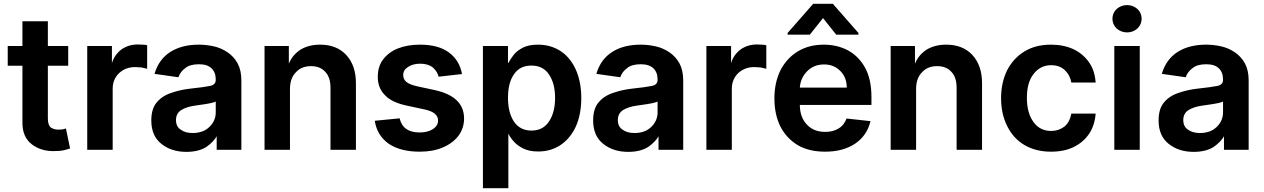

<svg xmlns="http://www.w3.org/2000/svg" viewBox="-20 -792 6707 1019"><path d="M234 -443V-164Q234 -128 250 -115Q267 -104 289 -104Q304 -104 311 -105L330 -110L352 -4Q341 0 320 5Q301 10 263 10Q196 10 149 -26Q98 -65 99 -143V-443H21V-548H99V-679H234V-548H342V-443Z M574 -548V-457Q587 -501 625 -530Q663 -556 711 -556Q726 -556 735 -555Q749 -555 761 -552V-427Q751 -430 731 -434Q707 -436 697 -436Q647 -436 612 -404Q578 -371 578 -321V3H443V-548Z M836 -29Q783 -71 783 -153Q783 -216 813 -250Q843 -285 892 -300Q938 -316 993 -322Q1060 -329 1095 -336Q1125 -342 1125 -368V-370Q1125 -409 1102 -430Q1080 -451 1036 -451Q988 -451 964 -431Q937 -412 927 -382L800 -400Q823 -478 885 -517Q946 -555 1035 -555Q1075 -555 1115 -546Q1152 -538 1187 -515Q1221 -492 1241 -456Q1261 -419 1261 -365V3H1130V-72H1132Q1114 -39 1075 -12Q1034 14 969 14Q889 14 836 -29ZM1092 -119Q1125 -151 1125 -196V-253Q1123 -251 1100 -245Q1070 -239 1053 -237Q1029 -233 1012 -231Q970 -225 942 -208Q914 -190 914 -155Q914 -120 939 -104Q963 -86 1002 -86Q1059 -86 1092 -119Z M1384 3V-548H1513V-456H1514Q1532 -500 1574 -528Q1618 -555 1679 -555Q1766 -555 1817 -501Q1870 -444 1869 -347V3H1734V-327Q1734 -382 1706 -411Q1679 -441 1631 -441Q1580 -441 1551 -409Q1519 -377 1519 -320V3Z M2308 -385Q2301 -413 2277 -434Q2252 -454 2210 -454Q2172 -454 2146 -437Q2120 -421 2120 -394Q2120 -371 2137 -357Q2154 -343 2194 -334L2287 -314Q2443 -280 2443 -163Q2443 -112 2413 -71Q2382 -31 2329 -9Q2278 13 2207 13Q2106 13 2043 -29Q1981 -73 1969 -151L2101 -164Q2118 -89 2207 -89Q2251 -89 2278 -107Q2305 -125 2305 -152Q2305 -196 2234 -211L2141 -231Q2059 -248 2023 -287Q1985 -325 1985 -383Q1985 -440 2013 -476Q2042 -515 2092 -535Q2143 -555 2209 -555Q2306 -555 2362 -514Q2419 -472 2432 -399Z M2676 -548V-458H2678Q2688 -477 2705 -499Q2722 -522 2755 -539Q2786 -555 2836 -555Q2900 -555 2952 -523Q3004 -490 3034 -427Q3065 -360 3065 -272Q3065 -183 3035 -118Q3005 -55 2953 -21Q2902 12 2836 12Q2788 12 2757 -4Q2726 -19 2706 -42Q2688 -62 2678 -83V207H2543V-548ZM2708 -146Q2741 -99 2800 -99Q2863 -99 2894 -148Q2926 -195 2926 -273Q2926 -349 2894 -396Q2863 -444 2800 -444Q2739 -444 2708 -398Q2676 -353 2676 -273Q2676 -195 2708 -146Z M3181 -29Q3128 -71 3128 -153Q3128 -216 3158 -250Q3188 -285 3237 -300Q3283 -316 3338 -322Q3405 -329 3440 -336Q3470 -342 3470 -368V-370Q3470 -409 3447 -430Q3425 -451 3381 -451Q3333 -451 3309 -431Q3282 -412 3272 -382L3145 -400Q3168 -478 3230 -517Q3291 -555 3380 -555Q3420 -555 3460 -546Q3497 -538 3532 -515Q3566 -492 3586 -456Q3606 -419 3606 -365V3H3475V-72H3477Q3459 -39 3420 -12Q3379 14 3314 14Q3234 14 3181 -29ZM3437 -119Q3470 -151 3470 -196V-253Q3468 -251 3445 -245Q3415 -239 3398 -237Q3374 -233 3357 -231Q3315 -225 3287 -208Q3259 -190 3259 -155Q3259 -120 3284 -104Q3308 -86 3347 -86Q3404 -86 3437 -119Z M3860 -548V-457Q3873 -501 3911 -530Q3949 -556 3997 -556Q4012 -556 4021 -555Q4035 -555 4047 -552V-427Q4037 -430 4017 -434Q3993 -436 3983 -436Q3933 -436 3898 -404Q3864 -371 3864 -321V3H3729V-548Z M4215 -21Q4155 -57 4122 -120Q4090 -184 4090 -270Q4090 -353 4122 -419Q4156 -484 4214 -519Q4273 -555 4352 -555Q4421 -555 4478 -526Q4536 -495 4570 -435Q4605 -373 4605 -277V-235H4225Q4225 -170 4263 -130Q4299 -92 4360 -92Q4402 -92 4430 -110Q4459 -126 4473 -163L4600 -149Q4582 -73 4519 -30Q4455 13 4359 13Q4274 13 4215 -21ZM4474 -327Q4474 -380 4441 -414Q4407 -450 4354 -450Q4298 -450 4263 -413Q4228 -377 4225 -327ZM4278 -608H4160V-617L4296 -772H4400L4536 -617V-608H4418L4348 -696Z M4707 3V-548H4836V-456H4837Q4855 -500 4897 -528Q4941 -555 5002 -555Q5089 -555 5140 -501Q5193 -444 5192 -347V3H5057V-327Q5057 -382 5029 -411Q5002 -441 4954 -441Q4903 -441 4874 -409Q4842 -377 4842 -320V3Z M5416 -23Q5357 -58 5325 -124Q5293 -188 5293 -271Q5293 -353 5325 -419Q5359 -484 5417 -519Q5476 -555 5557 -555Q5625 -555 5677 -531Q5729 -506 5760 -461Q5790 -419 5795 -354H5666Q5659 -394 5631 -420Q5603 -446 5559 -446Q5502 -446 5466 -400Q5430 -355 5430 -273Q5430 -191 5466 -143Q5500 -97 5559 -97Q5598 -97 5629 -120Q5657 -143 5666 -189H5795Q5790 -127 5761 -83Q5730 -37 5679 -12Q5629 13 5558 13Q5476 13 5416 -23Z M6029 -548V3H5894V-548ZM5906 -641Q5884 -663 5884 -692Q5884 -723 5906 -744Q5930 -765 5962 -765Q5993 -765 6017 -744Q6039 -723 6039 -692Q6039 -663 6017 -641Q5993 -620 5962 -620Q5930 -620 5906 -641Z M6182 -29Q6129 -71 6129 -153Q6129 -216 6159 -250Q6189 -285 6238 -300Q6284 -316 6339 -322Q6406 -329 6441 -336Q6471 -342 6471 -368V-370Q6471 -409 6448 -430Q6426 -451 6382 -451Q6334 -451 6310 -431Q6283 -412 6273 -382L6146 -400Q6169 -478 6231 -517Q6292 -555 6381 -555Q6421 -555 6461 -546Q6498 -538 6533 -515Q6567 -492 6587 -456Q6607 -419 6607 -365V3H6476V-72H6478Q6460 -39 6421 -12Q6380 14 6315 14Q6235 14 6182 -29ZM6438 -119Q6471 -151 6471 -196V-253Q6469 -251 6446 -245Q6416 -239 6399 -237Q6375 -233 6358 -231Q6316 -225 6288 -208Q6260 -190 6260 -155Q6260 -120 6285 -104Q6309 -86 6348 -86Q6405 -86 6438 -119Z"/></svg>

Font: Sinter Bold
Style: Regular
Weight: 700
Foundry: Adobe & rsms
Version: Version 1.000